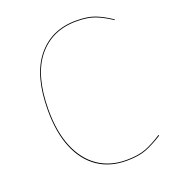

<svg xmlns="http://www.w3.org/2000/svg" viewBox="-128 -790 817 900"><g transform="rotate(-20 280.0 -340.5)"><path d="M525 -633 523 -630Q481 -658 444.5 -672Q408 -686 352 -686Q230 -686 159 -598.5Q88 -511 88 -339Q88 -229 120.5 -152Q153 -75 212 -35Q271 5 351 5Q411 5 449.5 -10Q488 -25 532 -54L534 -50Q488 -21 450 -6Q412 9 351 9Q269 9 209 -31.5Q149 -72 116.5 -150Q84 -228 84 -339Q84 -512 156 -601Q228 -690 352 -690Q409 -690 445.5 -676Q482 -662 525 -633Z"/></g></svg>

Font: FiraGO Four
Style: Regular
Weight: 100
Designer: bBox Type
Foundry: bBox Type GmbH
Version: Version 1.001